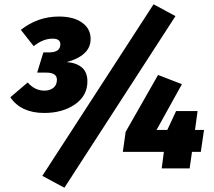

<svg xmlns="http://www.w3.org/2000/svg" viewBox="-20 -784 995 894"><path d="M402 -603Q402 -562 372 -535Q342 -508 290 -495Q335 -492 361 -470Q387 -448 387 -405Q387 -338 329 -298Q271 -258 186 -258Q78 -258 28 -331L109 -400Q142 -362 187 -362Q212 -362 228.5 -375Q245 -388 245 -413Q245 -446 194 -446H153L182 -540H208Q261 -540 261 -578Q261 -604 225 -604Q180 -604 137 -569L77 -645Q156 -707 254 -707Q323 -707 362.5 -678.5Q402 -650 402 -603ZM695 -764 797 -709 280 90 177 35ZM930 -179 915 -77H874L863 0H733L743 -77H552L565 -170L716 -435L827 -392L709 -179H759L800 -267H900L888 -179Z"/></svg>

Font: Fira Sans Black
Style: Italic
Weight: 900
Italic angle: -8°
Designer: Carrois Corporate & Edenspiekermann AG
Foundry: Carrois Corporate GbR & Edenspiekermann AG
Version: Version 4.203